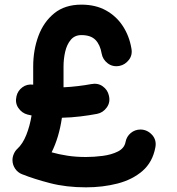

<svg xmlns="http://www.w3.org/2000/svg" viewBox="-20 -742 755 819"><path d="M50.3 -331.5Q55.7 -355 75.4 -369.6Q95.2 -384.3 121.6 -380.9V-458.5Q121.6 -528.3 143.8 -588.4Q166 -648.4 211.4 -685.3Q256.8 -722.2 327.1 -722.2Q388.2 -722.2 432.6 -697.3Q477.1 -672.4 504.4 -630.1Q531.7 -587.9 540.5 -535.6Q545.9 -507.3 529.8 -486.6Q513.7 -465.8 489.7 -460.9Q460.9 -455.6 439.5 -471.9Q418 -488.3 413.6 -513.7Q407.2 -551.3 387.2 -571.8Q367.2 -592.3 327.1 -592.3Q298.8 -592.3 282 -572.3Q265.1 -552.2 258.1 -521.5Q251 -490.7 251 -458.5V-369.6Q282.2 -371.1 312.7 -374.8Q343.3 -378.4 369.1 -383.3Q397.5 -388.7 418.2 -373.8Q439 -358.9 444.3 -335Q451.7 -306.2 435.5 -283.7Q419.4 -261.2 394 -256.3Q361.3 -250 323 -245.4Q284.7 -240.7 244.1 -239.7Q231.9 -155.8 200.2 -92.3Q231.4 -83.5 267.6 -77.9Q303.7 -72.3 346.7 -72.3Q380.9 -72.3 418.2 -77.1Q455.6 -82 483.2 -95.9Q510.7 -109.9 515.6 -136.7Q520 -159.7 537.8 -174.6Q555.7 -189.5 579.6 -189.5Q608.4 -189 628.7 -166.7Q648.9 -144.5 642.6 -112.8Q630.9 -50.3 587.9 -12.9Q544.9 24.4 481.7 40.8Q418.5 57.1 346.7 57.1Q262.7 57.1 193.8 39.3Q125 21.5 73.7 1Q55.7 -5.9 44.4 -22.7Q33.2 -39.6 33.2 -59.1Q33.2 -72.8 39.1 -85.9Q44.9 -99.1 53.7 -106.9Q77.1 -128.4 92.3 -166.7Q107.4 -205.1 114.7 -249.5Q106 -251.5 97.2 -253.4Q73.2 -259.8 58.3 -281.5Q43.5 -303.2 50.3 -331.5Z"/></svg>

Font: Mikhak Bold
Style: Regular
Weight: 700
Designer: Amin Abedi
Version: Version 3.3